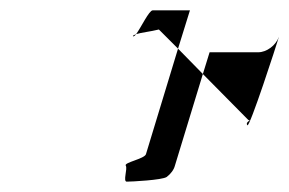

<svg xmlns="http://www.w3.org/2000/svg" viewBox="-20 -732 559 371"><path d="M237 -662C238 -661 241 -663 243 -666C240 -665 236 -663 237 -662ZM243 -666C252 -678 268 -712 275 -712H347L324 -638L287 -675C271 -671 252 -669 243 -666ZM223 -412C227 -406 217 -381 225 -381C234 -381 293 -384 302 -390C310 -396 316 -404 318 -412L372 -589L324 -638L262 -434C259 -425 219 -418 223 -412ZM372 -589 385 -631H479C495 -631 513 -644 519 -661C515 -647 462 -484 458 -490C453 -497 468 -500 460 -500ZM519 -662V-661Z"/></svg>

Font: bitstorm
Style: extobl
Weight: 400
Version: Version 0.2